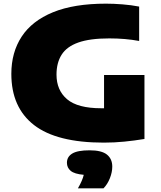

<svg xmlns="http://www.w3.org/2000/svg" viewBox="-20 -770 879 1050"><path d="M548 10Q290 10 166 -86.2Q42 -182.5 42 -366Q42 -483.5 98.5 -569.8Q155 -656 269.8 -703Q384.5 -750 560 -750Q601.5 -750 649.5 -746.2Q697.5 -742.5 741 -734V-546Q665 -560 578 -560Q471.5 -560 408.2 -537.5Q345 -515 317 -470.8Q289 -426.5 289 -362Q289 -276.5 347 -227.2Q405 -178 534 -178Q541.5 -178 549 -178V-360H770V-10Q715.5 -1 660.2 4.5Q605 10 548 10ZM406 260Q431.5 216 438 186Q387 181.5 366.5 164.2Q346 147 346 120Q346 87.5 375 69.8Q404 52 470 52Q536 52 565 75.5Q594 99 594 141Q594 171.5 581 204.5Q568 237.5 546 260Z"/></svg>

Font: Encode Sans Expanded Expanded Black
Style: Regular
Weight: 900
Width: 7
Designer: Multiple Designers
Foundry: Impallari Type
Version: Version 3.000; ttfautohint (v1.8.3) -l 8 -r 50 -G 200 -x 14 